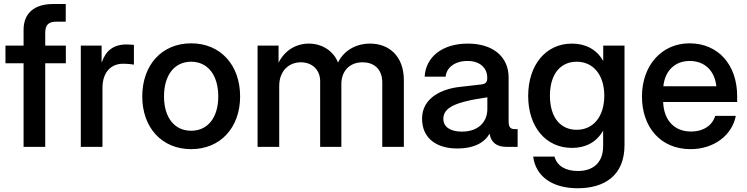

<svg xmlns="http://www.w3.org/2000/svg" viewBox="-20 -748 3805 978"><path d="M100.1 -596.2V-515.6H7.8V-425.8H100.1V0H210.4V-425.8H315.4V-515.6H210.4V-578.6C210.4 -621.6 226.1 -637.7 269 -637.7H314.9V-727.5H250C154.3 -727.5 100.1 -680.2 100.1 -596.2Z M391.6 0H502V-300.3C502 -383.3 548.3 -423.3 606.4 -423.3C630.4 -423.3 653.8 -420.4 662.1 -418.9V-519.5C653.3 -520 639.6 -521.5 624 -521.5C557.6 -521.5 518.1 -488.8 499 -431.6H497.6V-515.6H391.6Z M953.6 11.7C1103 11.7 1203.1 -98.1 1203.1 -256.8C1203.1 -417 1103 -527.3 953.6 -527.3C804.7 -527.3 704.6 -417 704.6 -256.8C704.6 -97.7 804.7 11.7 953.6 11.7ZM953.6 -82C868.7 -82 815.4 -149.4 815.4 -256.8C815.4 -365.7 868.7 -433.6 953.6 -433.6C1038.6 -433.6 1091.8 -365.2 1091.8 -256.8C1091.8 -149.9 1039.1 -82 953.6 -82Z M1292 0H1402.3V-310.1C1402.3 -388.7 1453.6 -430.7 1512.2 -430.7C1569.8 -430.7 1610.8 -392.6 1610.8 -334.5V0H1718.8V-320.3C1718.8 -384.8 1759.8 -430.7 1826.7 -430.7C1880.9 -430.7 1927.2 -399.9 1927.2 -327.6V0H2037.1V-339.4C2037.1 -462.4 1961.4 -525.9 1865.2 -525.9C1789.1 -525.9 1729 -486.8 1701.7 -429.2C1680.2 -486.3 1623 -525.9 1553.2 -525.9C1489.3 -525.9 1430.7 -492.7 1398.9 -428.2V-515.6H1292Z M2308.6 8.3C2400.9 8.3 2450.2 -25.9 2472.7 -65.4H2474.6C2481 -22 2510.7 0 2559.6 0H2616.7V-90.3H2601.6C2579.1 -90.3 2570.8 -101.6 2570.8 -129.9V-353C2570.8 -458.5 2492.2 -525.9 2362.8 -525.9C2231.9 -525.9 2148.4 -457 2143.1 -357.4H2250C2253.9 -403.8 2297.4 -437.5 2360.8 -437.5C2424.3 -437.5 2461.9 -402.8 2461.9 -351.6C2461.9 -329.6 2454.6 -320.8 2431.6 -317.9C2402.3 -314.9 2364.3 -310.5 2317.4 -304.7C2234.4 -294.9 2129.9 -252 2129.9 -143.6C2129.9 -42 2205.6 8.3 2308.6 8.3ZM2332.5 -77.6C2274.4 -77.6 2238.3 -101.1 2238.3 -142.6C2238.3 -188.5 2278.8 -212.9 2345.2 -230C2387.7 -241.2 2424.8 -246.6 2462.4 -252.4V-192.4C2462.4 -129.9 2419.9 -77.6 2332.5 -77.6Z M2922.9 210.9C3056.2 210.9 3161.1 148.4 3161.1 -8.8V-515.6H3052.7V-438H3052.2C3018.1 -498.5 2960 -525.9 2893.1 -525.9C2760.3 -525.9 2670.4 -417 2670.4 -259.3C2670.4 -103 2759.3 5.4 2893.6 5.4C2961.4 5.4 3017.1 -22 3051.8 -82H3052.2V-3.9C3052.2 78.1 3004.4 123 2922.9 123C2862.3 123 2817.4 98.1 2804.7 49.8H2695.8C2709 150.9 2793.5 210.9 2922.9 210.9ZM2917.5 -86.9C2836.4 -86.9 2781.2 -147.9 2781.2 -260.3C2781.2 -372.6 2836.4 -433.6 2917.5 -433.6C3002.9 -433.6 3058.1 -365.2 3058.1 -260.3C3058.1 -155.3 3002.9 -86.9 2917.5 -86.9Z M3497.6 11.7C3615.2 11.7 3708.5 -57.6 3728 -157.7H3623C3608.9 -110.4 3564.9 -78.1 3499.5 -78.1C3411.6 -78.1 3361.3 -138.7 3357.9 -228.5H3734.9V-258.3C3734.9 -417 3639.2 -527.3 3492.2 -527.3C3350.1 -527.3 3250 -414.1 3250 -256.8C3250 -101.1 3343.8 11.7 3497.6 11.7ZM3358.9 -308.6C3367.2 -387.7 3418 -437.5 3493.2 -437.5C3569.3 -437.5 3620.6 -387.7 3628.9 -308.6Z"/></svg>

Font: Raveo Display Display Medium
Style: Regular
Weight: 500
Designer: Jakub Foglar, Rasmus Andersson (Inter)
Foundry: Jakubfoglar.com
Version: Version 1.100;Glyphs 3.2.3 (3260)